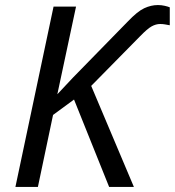

<svg xmlns="http://www.w3.org/2000/svg" viewBox="-20 -740 692 760"><path d="M41 0 192 -714H281L207 -367L269 -433L485 -654Q524 -695 551 -707.5Q578 -720 605 -720Q619 -720 632 -717Q645 -714 652 -711V-640Q641 -642 632.5 -643.5Q624 -645 614 -645Q597 -645 580 -635.5Q563 -626 534 -596L341 -400L510 0H412L273 -346L190 -285L130 0Z"/></svg>

Font: Noto Sans
Style: Italic
Weight: 400
Italic angle: -12°
Designer: Monotype Design Team
Foundry: Monotype Imaging Inc.
Version: Version 2.013; ttfautohint (v1.8.4.7-5d5b)